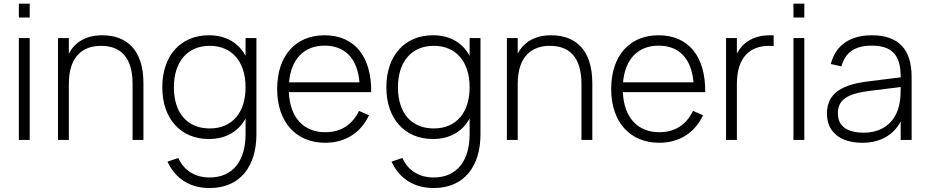

<svg xmlns="http://www.w3.org/2000/svg" viewBox="-20 -742 4914 1018"><path d="M137.5 -649V-722.5H80V-649ZM137.5 0V-540H80V0Z M683 0H740.5V-301.5C740.5 -476 653 -555 522.5 -555C418.5 -555 369.5 -503.5 345 -458V-540H287.5V0H345V-296.5C345 -444.5 420 -499 516 -499C613.5 -499 683 -444.5 683 -296.5Z M1087 -555C940 -555 840.5 -449.5 840.5 -279C840.5 -112 938.5 -5 1087 -5C1178 -5 1244 -44.5 1282 -114V-30C1282 108 1216.5 199 1091.5 199C1015.5 199 955.5 163 925.5 95.5L868 115C910.5 207 989 255 1091.5 255C1254.5 255 1339.5 138 1339.5 -29.5V-540H1282V-445.5C1244.5 -515 1179 -555 1087 -555ZM1092 -61C974.5 -61 902 -141.5 902 -279C902 -414.5 973.5 -499 1092 -499C1208 -499 1282 -417 1282 -279C1282 -146 1212 -61 1092 -61Z M1704 -41C1589.5 -41 1517 -119.5 1511.5 -253.5H1948C1950.5 -442.5 1859.5 -555 1701 -555C1546.5 -555 1449.5 -446 1449.5 -270C1449.5 -95 1549.5 15 1704 15C1810 15 1892.5 -37 1936.5 -131L1883.5 -154C1848.5 -83 1791.5 -41 1704 -41ZM1512.5 -305.5C1523 -428 1591.5 -500 1701 -500C1810 -500 1875.5 -431 1886 -305.5Z M2275 -555C2128 -555 2028.5 -449.5 2028.5 -279C2028.5 -112 2126.5 -5 2275 -5C2366 -5 2432 -44.5 2470 -114V-30C2470 108 2404.5 199 2279.5 199C2203.5 199 2143.5 163 2113.5 95.5L2056 115C2098.5 207 2177 255 2279.5 255C2442.5 255 2527.5 138 2527.5 -29.5V-540H2470V-445.5C2432.5 -515 2367 -555 2275 -555ZM2280 -61C2162.5 -61 2090 -141.5 2090 -279C2090 -414.5 2161.5 -499 2280 -499C2396 -499 2470 -417 2470 -279C2470 -146 2400 -61 2280 -61Z M3063 0H3120.5V-301.5C3120.5 -476 3033 -555 2902.5 -555C2798.5 -555 2749.5 -503.5 2725 -458V-540H2667.5V0H2725V-296.5C2725 -444.5 2800 -499 2896 -499C2993.5 -499 3063 -444.5 3063 -296.5Z M3475 -41C3360.5 -41 3288 -119.5 3282.5 -253.5H3719C3721.5 -442.5 3630.5 -555 3472 -555C3317.5 -555 3220.5 -446 3220.5 -270C3220.5 -95 3320.5 15 3475 15C3581 15 3663.5 -37 3707.5 -131L3654.5 -154C3619.5 -83 3562.5 -41 3475 -41ZM3283.5 -305.5C3294 -428 3362.5 -500 3472 -500C3581 -500 3646.5 -431 3657 -305.5Z M4082 -554.5C4076 -555 4070.5 -555 4064.5 -555C3960 -555 3911 -503.5 3887 -458V-540H3829.5V0H3887V-296.5C3887 -444.5 3962 -499 4058 -499C4067 -499 4074.5 -498.5 4082 -497.5Z M4244.5 -649V-722.5H4187V-649ZM4244.5 0V-540H4187V0Z M4603 -555C4486.5 -555 4409.5 -501 4385 -402.5L4441.5 -390C4461 -464 4513.5 -500 4601 -500C4709 -500 4755.5 -451 4755.5 -335V-332L4587 -311C4456.5 -295 4364.5 -255.5 4364.5 -139.5C4364.5 -42.5 4435 15 4552.5 15C4645.5 15 4716 -24.5 4755.5 -97.5V0H4813.5V-334C4813.5 -481.5 4743 -555 4603 -555ZM4755.5 -280.5C4755.5 -257 4755.5 -224 4750 -197.5C4734 -99 4663 -38.5 4560.5 -38.5C4469.5 -38.5 4422.5 -74 4422.5 -141.5C4422.5 -211.5 4469.5 -245 4590 -260Z"/></svg>

Font: Vela Sans Light
Style: Regular
Weight: 300
Designer: Principal design: Mikhail Sharanda - project Manrope.
Design modification: Ravid Balaliev
Foundry: Mikhail Sharanda
Version: Version 1.001